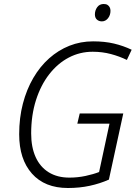

<svg xmlns="http://www.w3.org/2000/svg" viewBox="-20 -931 690 961"><path d="M320 10Q204 10 140 -62Q76 -134 76 -259Q76 -341 94.5 -412Q113 -483 146.5 -540.5Q180 -598 226 -639Q272 -680 327.5 -702Q383 -724 446 -724Q504 -724 550.5 -713Q597 -702 639 -682L615 -631Q578 -649 535 -660.5Q492 -672 444 -672Q380 -672 324.5 -643Q269 -614 226.5 -559.5Q184 -505 160 -429.5Q136 -354 136 -263Q136 -194 158.5 -144.5Q181 -95 224 -68.5Q267 -42 327 -42Q369 -42 408.5 -50.5Q448 -59 476 -70L528 -312H367L379 -363H597L525 -32Q480 -12 429 -1Q378 10 320 10ZM490 -824Q475 -824 465 -833Q455 -842 455 -859Q455 -879 466.5 -895Q478 -911 499 -911Q511 -911 518 -906.5Q525 -902 529 -894.5Q533 -887 533 -877Q533 -855 520.5 -839.5Q508 -824 490 -824Z"/></svg>

Font: Noto Sans Display Light
Style: Italic
Weight: 300
Italic angle: -12°
Designer: Monotype Design Team
Foundry: Monotype Imaging Inc.
Version: Version 2.003